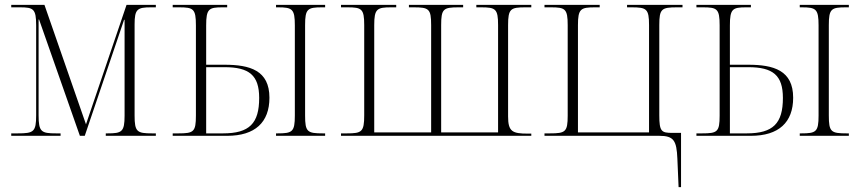

<svg xmlns="http://www.w3.org/2000/svg" viewBox="-20 -556 3534 786"><path d="M26 0H228V-10H210C149 -10 138 -16 138 -84V-476H140L307 0H327L488 -475H490V-83C490 -16 479 -10 420 -10H413V0H618V-10H603C541 -10 531 -16 531 -83V-456C531 -519 542 -526 599 -526H618V-536H498L332 -47L162 -536H26V-526H61C117 -526 128 -520 128 -452V-84C128 -16 118 -10 52 -10H26Z M687 0H910C1024 0 1083 -55 1083 -156C1083 -268 1003 -291 899 -291H824V-452C824 -520 835 -526 891 -526H910V-536H687V-526H713C772 -526 782 -520 782 -452V-83C782 -16 773 -10 710 -10H687ZM1110 0H1311V-10H1302C1238 -10 1229 -16 1229 -83V-453C1229 -520 1239 -526 1299 -526H1311V-536H1110V-526H1118C1177 -526 1187 -519 1187 -452V-83C1187 -16 1177 -10 1116 -10H1110ZM893 -10H824V-281H899C1000 -281 1041 -248 1041 -155C1041 -51 1001 -10 893 -10Z M1376 0H2155V-9H2141C2078 -9 2060 -17 2060 -79V-453C2060 -520 2070 -526 2131 -526H2155V-536H1930V-526H1949C2009 -526 2019 -520 2019 -453V-14H1786V-453C1786 -520 1795 -526 1858 -526H1876V-536H1654V-526H1673C1736 -526 1745 -520 1745 -453V-14H1512V-453C1512 -520 1523 -526 1582 -526H1602V-536H1376V-526H1402C1461 -526 1471 -520 1471 -453V-84C1471 -16 1461 -10 1400 -10H1376Z M2753 94 2758 210H2768V-12H2733C2688 -12 2679 -17 2679 -84V-453C2679 -520 2688 -526 2752 -526H2774V-536H2547V-526H2565C2627 -526 2637 -520 2637 -453V-14H2346V-453C2346 -520 2357 -526 2416 -526H2435V-536H2209V-526H2235C2294 -526 2304 -520 2304 -453V-83C2304 -16 2295 -10 2231 -10H2209V0H2679C2738 0 2750 19 2753 94Z M2831 0H3054C3168 0 3227 -55 3227 -156C3227 -268 3147 -291 3043 -291H2968V-452C2968 -520 2979 -526 3035 -526H3054V-536H2831V-526H2857C2916 -526 2926 -520 2926 -452V-83C2926 -16 2917 -10 2854 -10H2831ZM3254 0H3455V-10H3446C3382 -10 3373 -16 3373 -83V-453C3373 -520 3383 -526 3443 -526H3455V-536H3254V-526H3262C3321 -526 3331 -519 3331 -452V-83C3331 -16 3321 -10 3260 -10H3254ZM3037 -10H2968V-281H3043C3144 -281 3185 -248 3185 -155C3185 -51 3145 -10 3037 -10Z"/></svg>

Font: Noto Serif Display SemiCondensed ExtraLight
Style: Regular
Weight: 200
Width: 4
Designer: Monotype Design Team
Foundry: Monotype Imaging Inc.
Version: Version 2.009